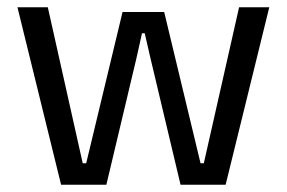

<svg xmlns="http://www.w3.org/2000/svg" viewBox="-20 -508 788 528"><path d="M148 0 28 -488H111.5L207.5 -59H217L317 -475H431.5L531.5 -59H540.5L637.5 -488H720.5L600.5 0H476.5L394 -347L378 -416.5H370.5L355 -347L272.5 0Z"/></svg>

Font: Anek Bangla Medium
Style: Regular
Weight: 400
Version: Version 1.003